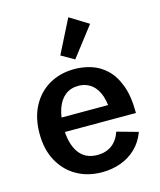

<svg xmlns="http://www.w3.org/2000/svg" viewBox="-120 -893 828 991"><g transform="rotate(-15 293.5 -397.0)"><path d="M303.2 12.2Q226.6 12.2 167.5 -21.5Q108.4 -55.2 74.7 -117.2Q41 -179.2 41 -263.7Q41 -348.1 74.2 -410.2Q107.4 -472.2 166 -505.9Q224.6 -539.6 301.3 -539.6Q344.2 -539.6 387.9 -526.4Q431.6 -513.2 468 -479.7Q504.4 -446.3 526.9 -387.5Q549.3 -328.6 549.3 -238.3H118.7V-314.9H441.9L423.3 -287.1Q420.4 -346.2 403.1 -382.1Q385.7 -418 358.6 -434.3Q331.5 -450.7 298.3 -450.7Q256.3 -450.7 227.5 -428Q198.7 -405.3 183.8 -363Q168.9 -320.8 168.9 -263.2Q168.9 -177.2 202.6 -128.7Q236.3 -80.1 302.2 -80.1Q347.2 -80.1 378.9 -103Q410.6 -126 426.3 -171.4L538.6 -140.1Q519.5 -88.9 484.4 -55.2Q449.2 -21.5 402.3 -4.6Q355.5 12.2 303.2 12.2ZM318.4 -586.4 249 -626 339.8 -805.7 439.9 -744.1Z"/></g></svg>

Font: Schibsted Grotesk SemiBold
Style: Regular
Weight: 600
Designer: Bakken & Baeck AS, Henrik Kongsvoll
Foundry: Schibsted ASA
Version: Version 1.100;gftools[0.9.25]